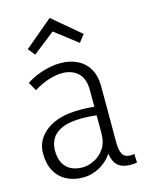

<svg xmlns="http://www.w3.org/2000/svg" viewBox="-122 -886 732 968"><g transform="rotate(-15 243.5 -401.5)"><path d="M340 -115 361 -110Q345 -70 317 -43.5Q289 -17 256 -4Q223 9 190 9Q142 9 104.5 -10.5Q67 -30 46 -68Q25 -106 25 -160Q25 -232 87 -278.5Q149 -325 260 -325Q287 -325 311 -323.5Q335 -322 358 -317V-273Q333 -277 310.5 -279Q288 -281 259 -281Q194 -281 156.5 -264.5Q119 -248 103 -220.5Q87 -193 87 -160Q87 -101 117 -71Q147 -41 202 -41Q229 -41 260.5 -56Q292 -71 314 -102.5Q336 -134 336 -184V-407Q336 -469 304 -498Q272 -527 222 -527Q188 -527 149 -514Q110 -501 73 -478L48 -523Q90 -550 138 -564Q186 -578 227 -578Q274 -578 312.5 -560Q351 -542 373.5 -504.5Q396 -467 396 -410V-121Q396 -79 407 -58Q418 -37 451 -37Q456 -37 460 -37.5Q464 -38 469 -39L471 6Q463 8 454.5 8.5Q446 9 438 9Q384 9 362 -21.5Q340 -52 340 -115ZM379 -690 349 -651 226 -746H236L116 -652L87 -688L234 -812Z"/></g></svg>

Font: Yaldevi ExtraLight Light
Style: Regular
Weight: 300
Version: Version 1.100